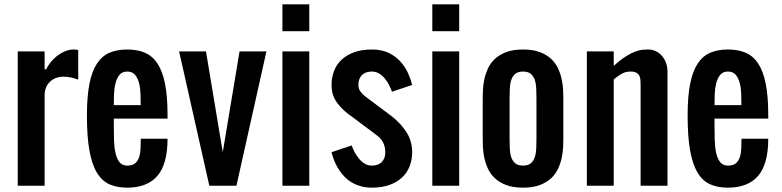

<svg xmlns="http://www.w3.org/2000/svg" viewBox="-20 -864 3635 893"><path d="M187.5 -625V-541.5H194.3Q203.6 -559.6 217 -576.2Q230.5 -592.8 247.3 -605.5Q264.2 -618.2 283.4 -626Q302.7 -633.8 323.7 -633.8Q325.2 -633.8 329.6 -633.3Q334 -632.8 343.8 -631.8V-493.7Q328.1 -500 309.6 -503.7Q291 -507.3 274.4 -507.3Q255.9 -507.3 240 -501.2Q224.1 -495.1 212.4 -483.9Q200.7 -472.7 194.1 -456.8Q187.5 -440.9 187.5 -421.9V0H62.5V-625Z M571.3 8.8Q524.4 8.8 489.5 -6.6Q454.6 -22 431.2 -60.1Q407.7 -98.1 396 -163.1Q384.3 -228 384.3 -327.1Q384.3 -415.5 396 -474.4Q407.7 -533.2 431.2 -568.6Q454.6 -604 489.7 -618.9Q524.9 -633.8 571.8 -633.8Q618.7 -633.8 653.8 -618.9Q689 -604 712.4 -568.6Q735.8 -533.2 747.6 -474.4Q759.3 -415.5 759.3 -327.1V-312.5H509.3V-281.2Q509.3 -246.1 510.3 -212.4Q511.2 -178.7 517.1 -152.3Q522.9 -126 535.6 -109.9Q548.3 -93.8 571.8 -93.8Q595.7 -93.8 608.4 -104.5Q621.1 -115.2 627 -132.8Q632.8 -150.4 633.8 -172.9Q634.8 -195.3 634.8 -218.8H759.3Q759.3 -101.6 712.4 -46.4Q665.5 8.8 571.3 8.8ZM571.8 -531.2Q548.3 -531.2 535.6 -515.6Q522.9 -500 517.1 -476.6Q511.2 -453.1 510.3 -425.8Q509.3 -398.4 509.3 -375H634.3Q634.3 -398.4 633.5 -425.8Q632.8 -453.1 627 -476.6Q621.1 -500 608.4 -515.6Q595.7 -531.2 571.8 -531.2Z M953.6 0 813 -625H938L1016.1 -156.2L1094.2 -625H1219.2L1079.6 0Z M1293.5 -625H1418.5V0H1293.5ZM1293.5 -843.8H1418.5V-718.8H1293.5Z M1615.7 -187.5Q1621.1 -172.4 1629.6 -156Q1638.2 -139.6 1649.9 -125.7Q1661.6 -111.8 1676.3 -102.8Q1690.9 -93.8 1709.5 -93.8Q1721.2 -93.8 1732.4 -96.9Q1743.7 -100.1 1752.4 -107.4Q1761.2 -114.7 1766.6 -126.7Q1772 -138.7 1772 -156.2Q1772 -170.4 1769 -181.6Q1766.1 -192.9 1761.5 -201.9Q1756.8 -210.9 1751.2 -217.5Q1745.6 -224.1 1740.7 -228.5L1615.7 -322.3Q1585.4 -343.3 1566.9 -363Q1548.3 -382.8 1538.3 -401.1Q1528.3 -419.4 1525.1 -436.3Q1522 -453.1 1522 -468.8Q1522 -503.9 1533.7 -534.2Q1545.4 -564.5 1568.8 -586.4Q1592.3 -608.4 1627.4 -621.1Q1662.6 -633.8 1709.5 -633.8Q1756.3 -633.8 1789.1 -617.4Q1821.8 -601.1 1843.8 -576.2Q1865.7 -551.3 1878.4 -522.5Q1891.1 -493.7 1897 -468.8L1803.2 -437.5Q1797.9 -451.7 1789.8 -468Q1781.7 -484.4 1770 -498.5Q1758.3 -512.7 1743.4 -522Q1728.5 -531.2 1709.5 -531.2Q1697.8 -531.2 1686.5 -528.1Q1675.3 -524.9 1666.5 -517.6Q1657.7 -510.3 1652.3 -498.3Q1647 -486.3 1647 -468.8Q1647 -450.2 1657.5 -437Q1668 -423.8 1678.2 -416L1803.2 -322.3Q1847.7 -286.6 1872.3 -246.3Q1897 -206.1 1897 -156.2Q1897 -121.1 1885.3 -90.8Q1873.5 -60.5 1850.1 -38.6Q1826.7 -16.6 1791.5 -3.9Q1756.3 8.8 1709.5 8.8Q1680.2 8.8 1656.5 1.7Q1632.8 -5.4 1614 -16.8Q1595.2 -28.3 1581.3 -43.2Q1567.4 -58.1 1557.1 -73.7Q1533.2 -109.4 1522 -156.2Z M1990.7 -625H2115.7V0H1990.7ZM1990.7 -843.8H2115.7V-718.8H1990.7Z M2225.1 -406.2Q2225.1 -421.9 2226.1 -444.8Q2227.1 -467.8 2232.2 -492.9Q2237.3 -518.1 2248.5 -543.5Q2259.8 -568.8 2280.5 -588.9Q2301.3 -608.9 2333.5 -621.3Q2365.7 -633.8 2412.6 -633.8Q2459.5 -633.8 2491.7 -621.3Q2523.9 -608.9 2544.7 -588.9Q2565.4 -568.8 2576.7 -543.5Q2587.9 -518.1 2593 -492.9Q2598.1 -467.8 2599.1 -444.8Q2600.1 -421.9 2600.1 -406.2V-218.8Q2600.1 -203.1 2599.1 -180.2Q2598.1 -157.2 2593 -132.1Q2587.9 -106.9 2576.7 -81.5Q2565.4 -56.2 2544.7 -36.1Q2523.9 -16.1 2491.7 -3.7Q2459.5 8.8 2412.6 8.8Q2365.7 8.8 2333.5 -3.7Q2301.3 -16.1 2280.5 -36.1Q2259.8 -56.2 2248.5 -81.5Q2237.3 -106.9 2232.2 -132.1Q2227.1 -157.2 2226.1 -180.2Q2225.1 -203.1 2225.1 -218.8ZM2350.1 -218.8Q2350.1 -195.3 2351.1 -172.9Q2352.1 -150.4 2357.9 -132.8Q2363.8 -115.2 2376.5 -104.5Q2389.2 -93.8 2412.6 -93.8Q2436 -93.8 2448.7 -104.5Q2461.4 -115.2 2467.3 -132.8Q2473.1 -150.4 2474.1 -172.9Q2475.1 -195.3 2475.1 -218.8V-406.2Q2475.1 -429.7 2474.1 -452.1Q2473.1 -474.6 2467.3 -492.2Q2461.4 -509.8 2448.7 -520.5Q2436 -531.2 2412.6 -531.2Q2389.2 -531.2 2376.5 -520.5Q2363.8 -509.8 2357.9 -492.2Q2352.1 -474.6 2351.1 -452.1Q2350.1 -429.7 2350.1 -406.2Z M2709.5 -625H2834.5V-557.6Q2865.7 -585.9 2890.6 -601.6Q2915.5 -617.2 2934.8 -624.3Q2954.1 -631.3 2968.8 -632.6Q2983.4 -633.8 2994.6 -633.8Q3015.1 -633.8 3031.7 -625.2Q3048.3 -616.7 3060.1 -602.5Q3071.8 -588.4 3078.1 -570.1Q3084.5 -551.8 3084.5 -532.7V0H2959.5V-468.8Q2959.5 -480.5 2958.7 -491.7Q2958 -502.9 2953.6 -511.7Q2949.2 -520.5 2939.7 -525.9Q2930.2 -531.2 2912.6 -531.2Q2888.7 -531.2 2870.4 -520.3Q2852.1 -509.3 2834.5 -494.6V0H2709.5Z M3365.2 8.8Q3318.4 8.8 3283.4 -6.6Q3248.5 -22 3225.1 -60.1Q3201.7 -98.1 3189.9 -163.1Q3178.2 -228 3178.2 -327.1Q3178.2 -415.5 3189.9 -474.4Q3201.7 -533.2 3225.1 -568.6Q3248.5 -604 3283.7 -618.9Q3318.8 -633.8 3365.7 -633.8Q3412.6 -633.8 3447.8 -618.9Q3482.9 -604 3506.3 -568.6Q3529.8 -533.2 3541.5 -474.4Q3553.2 -415.5 3553.2 -327.1V-312.5H3303.2V-281.2Q3303.2 -246.1 3304.2 -212.4Q3305.2 -178.7 3311 -152.3Q3316.9 -126 3329.6 -109.9Q3342.3 -93.8 3365.7 -93.8Q3389.6 -93.8 3402.3 -104.5Q3415 -115.2 3420.9 -132.8Q3426.8 -150.4 3427.7 -172.9Q3428.7 -195.3 3428.7 -218.8H3553.2Q3553.2 -101.6 3506.3 -46.4Q3459.5 8.8 3365.2 8.8ZM3365.7 -531.2Q3342.3 -531.2 3329.6 -515.6Q3316.9 -500 3311 -476.6Q3305.2 -453.1 3304.2 -425.8Q3303.2 -398.4 3303.2 -375H3428.2Q3428.2 -398.4 3427.5 -425.8Q3426.8 -453.1 3420.9 -476.6Q3415 -500 3402.3 -515.6Q3389.6 -531.2 3365.7 -531.2Z"/></svg>

Font: tigers
Style: Regular
Weight: 400
Designer: vernon adams
Foundry: vernon adams
Version: Version 1.2